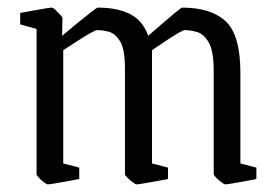

<svg xmlns="http://www.w3.org/2000/svg" viewBox="-20 -475 726 504"><path d="M105 9Q103 9 95.5 3.5Q88 -2 82 -8.5Q76 -15 76 -18V-399L33 -411V-441Q39 -442 57.5 -445.5Q76 -449 94 -452Q112 -455 116 -455Q119 -455 125.5 -449Q132 -443 138 -436.5Q144 -430 144 -427L143 -381Q158 -394 179 -411Q200 -428 217 -441.5Q234 -455 237 -455Q288 -455 321.5 -438Q355 -421 369 -381Q383 -393 403 -410.5Q423 -428 439.5 -441.5Q456 -455 458 -455Q534 -455 572.5 -419Q611 -383 611 -284V-46L653 -35V-5Q647 -4 629 -0.5Q611 3 593 6Q575 9 571 9Q569 9 561.5 3.5Q554 -2 547.5 -8.5Q541 -15 541 -18V-289Q541 -341 528 -363.5Q515 -386 497 -391Q479 -396 465 -396Q461 -396 447.5 -388Q434 -380 418 -369.5Q402 -359 390.5 -351Q379 -343 379 -343V-46L421 -35V-5Q415 -4 396.5 -0.5Q378 3 360 6Q342 9 338 9Q336 9 328.5 3.5Q321 -2 314.5 -8.5Q308 -15 308 -18V-295Q308 -345 295.5 -366Q283 -387 266 -391.5Q249 -396 235 -396Q231 -396 217 -388Q203 -380 186.5 -369.5Q170 -359 158 -351Q146 -343 146 -343V-46L188 -35V-5Q182 -4 163.5 -0.5Q145 3 127 6Q109 9 105 9Z"/></svg>

Font: Grenze Gotisch Light
Style: Regular
Weight: 300
Designer: Renata Polastri
Foundry: Omnibus-Type
Version: Version 1.001